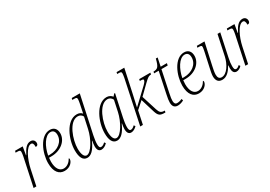

<svg xmlns="http://www.w3.org/2000/svg" viewBox="16 -1614 3483 2478"><g transform="rotate(-30 1757.0 -375.0)"><path d="M120 -420 31 0H72L122 -236C150 -366 218 -511 286 -511C309 -511 321 -494 320 -445C348 -445 358 -461 358 -485C358 -517 337 -544 299 -544C240 -544 203 -497 161 -415H157L178 -536H64L58 -511H76C116 -511 128 -507 128 -482C128 -466 124 -441 120 -420Z M491 10C579 10 623 -54 623 -90C623 -98 620 -104 615 -105C592 -63 550 -23 496 -23C435 -23 395 -79 395 -182C395 -198 397 -225 399 -239H435C578 -239 683 -332 683 -440C683 -507 647 -546 586 -546C441 -546 353 -334 353 -184C353 -51 410 10 491 10ZM428 -268H403C424 -388 495 -517 579 -517C618 -517 641 -492 641 -441C641 -341 549 -268 428 -268Z M829 10C882 10 934 -33 988 -151H992C987 -124 982 -96 982 -73C982 -19 1001 10 1040 10C1069 10 1104 -8 1128 -36L1113 -55C1090 -31 1069 -23 1052 -23C1031 -23 1023 -43 1023 -79C1023 -113 1030 -161 1039 -205L1158 -760H1038L1032 -735H1056C1092 -735 1101 -731 1101 -706C1101 -694 1097 -670 1093 -648L1079 -580C1075 -559 1069 -534 1065 -512C1046 -534 1022 -546 987 -546C830 -546 734 -313 734 -154C734 -54 762 10 829 10ZM837 -22C802 -22 777 -66 777 -154C777 -286 856 -517 985 -517C1015 -517 1042 -503 1056 -474L1020 -308C992 -177 903 -22 837 -22Z M1273 10C1327 10 1379 -34 1432 -152H1436C1431 -125 1426 -98 1426 -72C1426 -19 1445 10 1482 10C1512 10 1545 -8 1569 -35L1554 -55C1530 -31 1513 -23 1496 -23C1475 -23 1467 -43 1467 -79C1467 -113 1474 -162 1483 -205L1554 -536H1541L1514 -505C1497 -527 1469 -546 1431 -546C1274 -546 1178 -312 1178 -154C1178 -54 1206 10 1273 10ZM1282 -23C1245 -23 1221 -66 1221 -154C1221 -286 1300 -517 1429 -517C1459 -517 1485 -499 1499 -469L1464 -305C1436 -175 1348 -23 1282 -23Z M1984 6H1992L1998 -19C1941 -19 1925 -36 1907 -91L1836 -316L1966 -443C2027 -502 2043 -511 2075 -511L2081 -536H1914L1909 -511C1957 -511 1962 -507 1962 -496C1962 -480 1949 -463 1922 -436L1706 -232C1720 -291 1736 -362 1748 -421L1821 -760H1706L1701 -735H1720C1755 -735 1764 -732 1764 -706C1764 -696 1760 -669 1756 -646L1620 0H1660L1701 -195L1805 -287L1867 -83C1890 -9 1914 6 1984 6Z M2178 10C2203 10 2236 2 2267 -15L2259 -41C2237 -30 2210 -23 2186 -23C2157 -23 2145 -42 2145 -78C2145 -103 2148 -128 2160 -184L2227 -504H2320L2327 -536H2234L2260 -659H2233C2204 -545 2186 -530 2122 -527L2118 -504H2186L2119 -184C2109 -136 2104 -106 2104 -76C2104 -25 2124 10 2178 10Z M2491 10C2579 10 2623 -54 2623 -90C2623 -98 2620 -104 2615 -105C2592 -63 2550 -23 2496 -23C2435 -23 2395 -79 2395 -182C2395 -198 2397 -225 2399 -239H2435C2578 -239 2683 -332 2683 -440C2683 -507 2647 -546 2586 -546C2441 -546 2353 -334 2353 -184C2353 -51 2410 10 2491 10ZM2428 -268H2403C2424 -388 2495 -517 2579 -517C2618 -517 2641 -492 2641 -441C2641 -341 2549 -268 2428 -268Z M3053 9C3079 9 3110 -7 3130 -31L3116 -51C3099 -34 3081 -23 3065 -23C3045 -23 3036 -39 3036 -81C3036 -114 3040 -153 3051 -201L3122 -536H3081L3017 -235C2995 -135 2929 -24 2851 -24C2812 -24 2797 -50 2797 -93C2797 -122 2806 -169 2816 -213L2887 -536H2773L2767 -511H2781C2822 -511 2831 -507 2831 -485C2831 -474 2826 -448 2819 -413L2774 -207C2765 -167 2755 -120 2755 -91C2755 -33 2778 9 2841 9C2908 9 2955 -43 2996 -114H3000C2998 -98 2997 -84 2997 -73C2997 -22 3014 9 3053 9Z M3276 -420 3187 0H3228L3278 -236C3306 -366 3374 -511 3442 -511C3465 -511 3477 -494 3476 -445C3504 -445 3514 -461 3514 -485C3514 -517 3493 -544 3455 -544C3396 -544 3359 -497 3317 -415H3313L3334 -536H3220L3214 -511H3232C3272 -511 3284 -507 3284 -482C3284 -466 3280 -441 3276 -420Z"/></g></svg>

Font: Noto Serif Condensed ExtraLight
Style: Italic
Weight: 200
Width: 3
Italic angle: -12°
Designer: Monotype Design Team
Foundry: Monotype Imaging Inc.
Version: Version 2.013